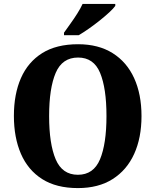

<svg xmlns="http://www.w3.org/2000/svg" viewBox="-20 -951 794 981"><path d="M378 10Q268 10 195.5 -36Q123 -82 87 -165Q51 -248 51 -359Q51 -470 87 -552Q123 -634 195.5 -679.5Q268 -725 379 -725Q483 -725 555.5 -679.5Q628 -634 665.5 -551.5Q703 -469 703 -358Q703 -247 665.5 -164.5Q628 -82 555.5 -36Q483 10 378 10ZM378 -58Q458 -58 491 -137Q524 -216 524 -358Q524 -500 491.5 -578.5Q459 -657 379 -657Q298 -657 264.5 -578.5Q231 -500 231 -358Q231 -216 264.5 -137Q298 -58 378 -58ZM307 -784Q321 -804 339.5 -829.5Q358 -855 375 -882Q392 -909 402 -931H569V-921Q560 -908 539 -888.5Q518 -869 490.5 -847Q463 -825 434.5 -805Q406 -785 382 -771H307Z"/></svg>

Font: Noto Serif Thai SemiCondensed ExtraBold
Style: Regular
Weight: 800
Width: 4
Designer: Monotype Design Team
Foundry: Monotype Imaging Inc.
Version: Version 2.002; ttfautohint (v1.8.4.7-5d5b)